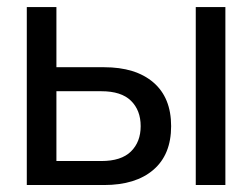

<svg xmlns="http://www.w3.org/2000/svg" viewBox="-20 -531 724 551"><path d="M56.9 0V-510.7H141.9V-338.1H278.5Q369.3 -338.1 420.2 -294.4Q471.1 -250.7 471.1 -169Q471.1 -87.4 420.2 -43.7Q369.3 0 278.5 0ZM141.9 -68.9H270.9Q328 -68.9 355.8 -96.3Q383.7 -123.7 383.7 -169Q383.7 -214.6 355.8 -241.9Q328 -269.2 270.9 -269.2H141.9ZM541.8 0V-510.7H626.8V0Z"/></svg>

Font: TikTok Sans Light
Style: Regular
Weight: 300
Version: Version 4.000